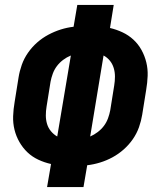

<svg xmlns="http://www.w3.org/2000/svg" viewBox="-20 -755 640 775"><path d="M170 0 186 -93Q159 -99 134.5 -110.5Q110 -122 91 -140Q72 -158 58.5 -181.5Q45 -205 38.5 -231.5Q32 -258 33 -286Q34 -314 39 -343L55 -443Q59 -468 68 -493.5Q77 -519 93 -542Q109 -565 130 -583.5Q151 -602 175.5 -615Q200 -628 225.5 -636Q251 -644 277 -647L292 -735H439L424 -642Q450 -636 474.5 -624.5Q499 -613 518.5 -595Q538 -577 551 -553.5Q564 -530 570.5 -503.5Q577 -477 576 -449Q575 -421 570 -392L554 -292Q550 -267 541 -241.5Q532 -216 516 -193Q500 -170 479 -151.5Q458 -133 434 -120Q410 -107 384 -99Q358 -91 332 -88L317 0ZM344 -204Q360 -211 374.5 -222Q389 -233 399.5 -247Q410 -261 416 -277.5Q422 -294 425 -310L441 -410Q444 -428 444 -446Q444 -464 439 -480.5Q434 -497 423.5 -510Q413 -523 398 -531ZM211 -204 266 -531Q249 -524 234.5 -513Q220 -502 209.5 -488Q199 -474 193 -457.5Q187 -441 184 -425L168 -325Q165 -307 165 -289Q165 -271 170 -254.5Q175 -238 186 -225Q197 -212 211 -204Z"/></svg>

Font: Iosevka SS04 Hv Ex Obl
Style: Regular
Weight: 900
Width: 7
Italic angle: -9°
Monospace: yes
Designer: Belleve Invis
Foundry: Belleve Invis
Version: Version 19.0.0; ttfautohint (v1.8.4)